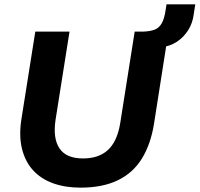

<svg xmlns="http://www.w3.org/2000/svg" viewBox="-20 -850 916 881"><path d="M349 11Q279 11 223.5 -9Q168 -29 131.5 -69Q95 -109 80.5 -169Q66 -229 79 -308L142 -705H299L235 -301Q222 -215 253 -169Q284 -123 361 -123Q433 -123 475 -161.5Q517 -200 531 -281L598 -705H753L687 -284Q672 -189 631.5 -123Q591 -57 521 -23Q451 11 349 11ZM718 -633 634 -688 637 -705Q668 -706 688.5 -713.5Q709 -721 721.5 -742Q734 -763 740 -804L744 -830H876L869 -785Q864 -744 843.5 -711.5Q823 -679 791 -658Q759 -637 718 -633Z"/></svg>

Font: Nunito Sans 11pt ExtraBold
Style: Italic
Weight: 800
Italic angle: -9°
Version: Version 3.101;gftools[0.9.27]